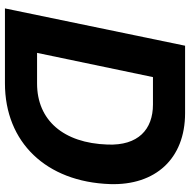

<svg xmlns="http://www.w3.org/2000/svg" viewBox="-16 -753 769 777"><g transform="rotate(90 368.5 -364.5)"><path d="M14 0H317C556 0 716 -167 725 -425C731 -608 623 -729 438 -729H165ZM318 -130H194L292 -599H403C504 -599 570 -539 565 -415C559 -236 466 -130 318 -130Z"/></g></svg>

Font: Mona Sans
Style: Bold Italic
Weight: 700
Italic angle: -11.7°
Designer: Deni Anggara
Foundry: GitHub
Version: Version 2.000;Glyphs 3.2.3 (3260)